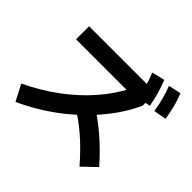

<svg xmlns="http://www.w3.org/2000/svg" viewBox="-180 -1001 1223 1223"><g transform="rotate(45 432.0 -389.0)"><path d="M557.1 -584.8 595.9 -554.5H85.8L86.2 -672.1H668.3L684.7 -613.3V-554.5Q632.4 -441 544.2 -336.3Q455.9 -231.7 341.1 -145.4Q226.3 -59.1 95.1 0.2L38.5 -108.4Q158.6 -165.9 257.5 -239.3Q356.4 -312.8 432.2 -399.8Q508.1 -486.7 557.1 -584.8ZM369.7 -259.2 454.5 -349.6Q539.6 -297.6 616.2 -232Q692.9 -166.5 765.7 -83.2L675.2 3.5Q601.6 -81.7 529.4 -144.1Q457.2 -206.5 369.7 -259.2ZM579.1 -747.9 666.3 -769.3Q684.2 -723.2 696.7 -680.1Q709.2 -637 717.7 -587.6L632.1 -569.8Q622.2 -618.9 609.7 -661.1Q597.1 -703.3 579.1 -747.9ZM714.4 -763.3 799 -782.2Q816.3 -739.7 827.8 -695.8Q839.2 -652 847.3 -599.9L761.8 -583.8Q753.8 -634 742.6 -676.6Q731.3 -719.2 714.4 -763.3Z"/></g></svg>

Font: Pretendard GOV Variable
Style: Regular
Weight: 400
Designer: Base glyphs from Inter by Rasmus Andersson; Hangul glyphs from Noto Sans CJK(Source Han Sans) by Jang Soo-young and Kang
Foundry: Kil Hyung-jin
Version: Version 1.307;Glyphs 3.2 (3192)